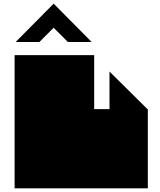

<svg xmlns="http://www.w3.org/2000/svg" viewBox="-20 -1032 874 1052"><path d="M60 0V-730H496V-434H580V-640L788 -434H790V0H60ZM66 -802 274 -1012 482 -802H352L274 -880L196 -802H66Z"/></svg>

Font: El Pececito
Style: Regular
Weight: 400
Designer: deFharo
Foundry: deFharo
Version: El Pececito Version 1.000